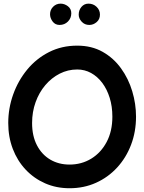

<svg xmlns="http://www.w3.org/2000/svg" viewBox="-20 -972 785 1050"><path d="M360.4 -72Q301.1 -72 254.9 -99.2Q208.6 -126.5 182.1 -177.4Q155.5 -228.4 155.5 -299.3Q155.5 -360.2 174.7 -413.3Q193.8 -466.4 227.9 -506.5Q262 -546.5 306.7 -569.3Q351.4 -592 402.3 -592Q443 -592 477.9 -572.9Q512.8 -553.7 539.1 -518.9Q565.3 -484 579.9 -436.9Q594.5 -389.8 594.5 -334Q594.5 -254.4 563.3 -195.6Q532.1 -136.8 479.1 -104.4Q426 -72 360.4 -72ZM360.4 57.4Q439.1 57.4 505.2 27.5Q571.4 -2.3 620.7 -55.9Q669.9 -109.5 696.9 -180.7Q723.9 -251.8 723.9 -334Q723.9 -404.2 703.2 -473Q682.6 -541.9 641.8 -598.3Q601.1 -654.8 541.2 -688.6Q481.3 -722.4 402.3 -722.4Q317.4 -722.4 248 -687.1Q178.6 -651.9 128.8 -591.5Q79.1 -531.1 52.1 -455.5Q25.1 -379.9 25.1 -299.3Q25.1 -223 49.9 -158Q74.7 -93 120 -44.7Q165.3 3.5 226.5 30.5Q287.7 57.4 360.4 57.4ZM526.6 -892.2Q526.6 -917 508.3 -934.6Q490 -952.1 463.9 -952.1Q440.7 -952.1 425.5 -934.4Q410.4 -916.6 410.4 -891.7Q410.4 -871 426.8 -853.3Q443.1 -835.6 468.4 -835.6Q490.5 -835.6 508.5 -851.1Q526.6 -866.6 526.6 -892.2ZM369.9 -899.5Q369.9 -923.8 351.3 -938Q332.6 -952.1 311.4 -952.1Q287.4 -952.1 270.5 -935.1Q253.7 -918.1 253.7 -894Q253.7 -873.5 267.6 -854.6Q281.6 -835.6 305.9 -835.6Q332.9 -835.6 351.4 -854.1Q369.9 -872.6 369.9 -899.5Z"/></svg>

Font: Mikhak VF
Style: Regular
Weight: 100
Designer: Amin Abedi
Version: Version 3.001